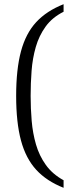

<svg xmlns="http://www.w3.org/2000/svg" viewBox="-20 -773 355 915"><path d="M283 122Q202 90 152.5 36Q103 -18 80 -103.5Q57 -189 57 -316Q57 -443 80 -528.5Q103 -614 152.5 -667.5Q202 -721 283 -753V-717Q229 -690 197.5 -646.5Q166 -603 150.5 -549Q135 -495 130.5 -435.5Q126 -376 126 -316Q126 -256 131 -197Q136 -138 151.5 -84.5Q167 -31 198.5 13Q230 57 283 86Z"/></svg>

Font: Noto Serif Myanmar Light
Style: Regular
Weight: 300
Designer: Ben Mitchell and the Monotype Design Team
Foundry: Monotype Imaging Inc.
Version: Version 2.106; ttfautohint (v1.8.4.7-5d5b)